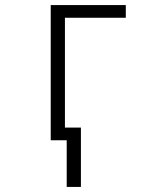

<svg xmlns="http://www.w3.org/2000/svg" viewBox="-20 -553 640 757"><path d="M299 184V-50H236V-483H476V-533H180V0H243V184Z"/></svg>

Font: Noto Sans Mono UI Light
Style: Regular
Weight: 300
Designer: Monotype Design team
Foundry: Monotype Imaging Inc.
Version: 1.000